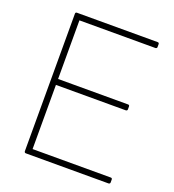

<svg xmlns="http://www.w3.org/2000/svg" viewBox="-133 -838 855 942"><g transform="rotate(20 294.0 -367.0)"><path d="M540 0H108Q101 0 100 -8V-726Q100 -734 108 -734H529Q537 -734 537 -726V-711Q537 -704 529 -703H132V-397H497Q505 -397 505 -389V-374Q505 -367 497 -366H132V-31H540Q548 -31 548 -23V-8Q548 -1 540 0Z"/></g></svg>

Font: YamahaIndonesia935. App Thin
Style: Regular
Weight: 100
Designer: Dalton Maag Ltd
Foundry: Dalton Maag Ltd
Version: Version 1.002